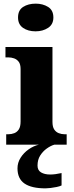

<svg xmlns="http://www.w3.org/2000/svg" viewBox="-20 -794 405 1054"><path d="M14 0V-57H26Q43 -57 58.5 -63Q74 -69 83.5 -84Q93 -99 93 -127V-415Q93 -441 83 -454.5Q73 -468 57.5 -473.5Q42 -479 26 -479H10V-536H268V-125Q268 -98 277.5 -83.5Q287 -69 302.5 -63Q318 -57 334 -57H346V0ZM175 -622Q134 -622 106.5 -641Q79 -660 79 -698Q79 -738 107 -756Q135 -774 176 -774Q215 -774 244 -756Q273 -738 273 -698Q273 -660 244 -641Q215 -622 175 -622ZM230 240Q153 240 114.5 213.5Q76 187 76 130Q76 99 93 72Q110 45 137 26Q164 7 194 0H279Q258 6 236.5 21.5Q215 37 200.5 60Q186 83 186 115Q186 141 205.5 152.5Q225 164 255 164Q269 164 284.5 162Q300 160 318 156V224Q308 229 291 232.5Q274 236 257.5 238Q241 240 230 240Z"/></svg>

Font: Noto Serif Kannada ExtraBold
Style: Regular
Weight: 800
Version: Version 2.003